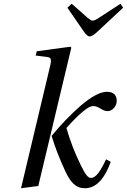

<svg xmlns="http://www.w3.org/2000/svg" viewBox="-20 -991 676 1023"><path d="M339 -950 428 -821C437 -809 447 -797 458 -797C470 -797 483 -808 498 -821L636 -950L622 -971L507 -896C495 -888 482 -881 475 -881C466 -881 457 -888 447 -896L362 -971ZM92 12 184 0 360 -737 355 -742 176 -718 170 -695 227 -688C252 -685 256 -678 247 -639ZM255 -267C274 -203 298 -144 326 -83C355 -19 384 12 432 12C496 12 540 -45 570 -129L545 -142C517 -82 492 -43 465 -43C448 -43 434 -62 409 -114C378 -177 353 -242 334 -309C362 -341 440 -426 476 -426C491 -426 502 -421 525 -407C532 -403 542 -399 553 -399C581 -399 602 -428 602 -453C602 -480 589 -502 550 -502C510 -502 461 -471 410 -428C354 -379 302 -324 255 -267Z"/></svg>

Font: Heuristica
Style: Italic
Weight: 400
Italic angle: -13°
Version: Version 1.0.1